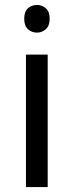

<svg xmlns="http://www.w3.org/2000/svg" viewBox="-20 -757 298 777"><path d="M173 -536V0H85V-536ZM130 -737Q150 -737 165.5 -723.5Q181 -710 181 -681Q181 -653 165.5 -639Q150 -625 130 -625Q108 -625 93 -639Q78 -653 78 -681Q78 -710 93 -723.5Q108 -737 130 -737Z"/></svg>

Font: hexhindi15
Style: Regular
Weight: 400
Designer: Jelle Bosma - Monotype Design Team
Foundry: Monotype Imaging Inc.
Version: Version 2.006